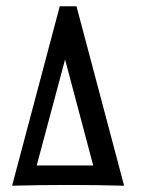

<svg xmlns="http://www.w3.org/2000/svg" viewBox="-20 -591 496 611"><path d="M170.2 -571H223.4L375 0Q287.1 -2.4 197.6 -2.4Q108.1 -2.4 18.5 0ZM276.6 -64.5 187.1 -401.6 96.8 -64.5Z"/></svg>

Font: Playfair Micro SmCond SmLight
Style: Italic
Weight: 360
Width: 4
Italic angle: -15.6°
Designer: Claus Eggers Sørensen
Foundry: Claus Eggers Sørensen
Version: Version 2.203;Glyphs 3.3 (3326)